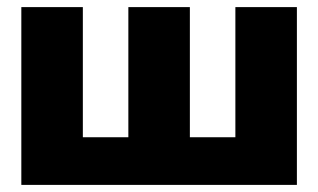

<svg xmlns="http://www.w3.org/2000/svg" viewBox="-20 -520 895 540"><path d="M40 -500V0H815V-500H642V-134H514V-500H341V-134H213V-500Z"/></svg>

Font: LT Wave Black
Style: Regular
Weight: 900
Designer: Daniel Lyons
Version: Version 2.5 (Glyphs App)